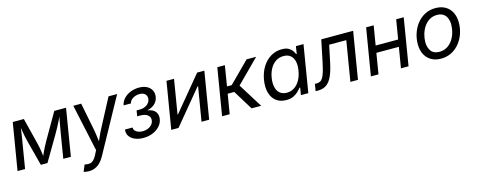

<svg xmlns="http://www.w3.org/2000/svg" viewBox="-33 -1238 5310 2136"><g transform="rotate(-15 2622.0 -170.0)"><path d="M29.8 0 119.6 -541H247.6L323.2 -238.8Q330.1 -211.4 334.7 -187.5Q339.4 -163.6 342.3 -141.8Q345.2 -120.1 347.7 -99.9Q350.1 -79.6 352.1 -59.6H336.9Q345.7 -80.6 354.7 -101.1Q363.8 -121.6 374 -143.1Q384.3 -164.6 396.5 -188.2Q408.7 -211.9 423.8 -238.8L598.1 -541H733.4L644 0H556.6L603 -281.2Q607.9 -308.6 612.8 -337.2Q617.7 -365.7 622.8 -394Q627.9 -422.4 633.1 -450Q638.2 -477.5 643.1 -503.9H653.8Q635.3 -462.9 618.9 -428.2Q602.5 -393.6 583.7 -358.9Q564.9 -324.2 540 -281.2L374.5 0H298.3L224.6 -281.2Q213.9 -323.7 206.5 -358.2Q199.2 -392.6 194.3 -427.2Q189.5 -461.9 184.1 -503.9H197.3Q192.9 -475.6 189 -448.2Q185.1 -420.9 181.2 -393.8Q177.2 -366.7 172.9 -338.9Q168.5 -311 163.1 -281.2L116.7 0Z M737.8 198.7 769 123 784.7 125Q809.6 129.9 830.8 126.2Q852.1 122.6 871.1 105Q890.1 87.4 908.2 51.8L934.1 1.5L816.9 -541H907.7L970.7 -221.7Q980 -173.3 985.1 -125.5Q990.2 -77.6 996.6 -32.7H965.8Q987.3 -77.6 1008.1 -125.5Q1028.8 -173.3 1054.2 -221.7L1222.7 -541H1321.8L978.5 84Q956.1 125.5 928.5 152.8Q900.9 180.2 868.4 193.8Q835.9 207.5 797.9 207.5Q777.8 207.5 761.7 204.6Q745.6 201.7 737.8 198.7Z M1480 6.8Q1425.3 6.8 1382.8 -11.2Q1340.3 -29.3 1319.1 -61.5Q1297.9 -93.8 1303.7 -136.7H1392.1Q1389.2 -106.9 1418.2 -87.2Q1447.3 -67.4 1492.2 -67.4Q1524.9 -67.4 1551.8 -78.6Q1578.6 -89.8 1596.2 -109.6Q1613.8 -129.4 1617.7 -154.8Q1624.5 -194.8 1595 -219.2Q1565.4 -243.7 1509.8 -243.7H1473.1L1483.9 -309.1H1520Q1567.9 -309.1 1602.3 -333Q1636.7 -356.9 1642.6 -395Q1647.9 -431.2 1626 -453.9Q1604 -476.6 1561.5 -476.6Q1520 -476.6 1485.1 -455.8Q1450.2 -435.1 1443.4 -400.4H1358.9Q1367.2 -444.3 1398.4 -477.5Q1429.7 -510.7 1476.1 -529.1Q1522.5 -547.4 1574.2 -547.4Q1627.9 -547.4 1664.8 -527.6Q1701.7 -507.8 1718.5 -473.9Q1735.4 -439.9 1728 -397.9Q1719.7 -350.1 1685.1 -319.8Q1650.4 -289.6 1605 -280.8L1604.5 -277.3Q1663.6 -268.1 1689.9 -233.9Q1716.3 -199.7 1708 -148.4Q1700.2 -103 1668 -68.1Q1635.7 -33.2 1586.9 -13.2Q1538.1 6.8 1480 6.8Z M2236.8 0H2148.9L2214.4 -392.1H2208.5L1883.8 0H1800.3L1890.1 -541H1977.1L1912.1 -147.5H1917.5L2243.2 -541H2326.2Z M2385.7 0 2475.6 -541H2562.5L2524.4 -306.6H2578.6L2812.5 -541H2922.9L2661.6 -279.3L2835.9 0H2725.6L2586.4 -226.1H2510.7L2473.1 0Z M3124 11.2Q3056.2 11.2 3010 -23.4Q2963.9 -58.1 2945.3 -121.3Q2926.8 -184.6 2940.4 -269.5Q2955.1 -355.5 2994.6 -417.7Q3034.2 -480 3092 -514.2Q3149.9 -548.3 3217.8 -548.3Q3267.1 -548.3 3295.7 -532.2Q3324.2 -516.1 3338.6 -494.4Q3353 -472.7 3360.8 -455.1H3367.2L3380.9 -541H3468.3L3378.9 0H3293.9L3307.6 -83.5H3298.8Q3284.7 -64.9 3262.5 -42.7Q3240.2 -20.5 3206.5 -4.6Q3172.9 11.2 3124 11.2ZM3150.9 -66.4Q3200.2 -66.4 3238.8 -92.5Q3277.3 -118.7 3303 -164.6Q3328.6 -210.4 3337.9 -270.5Q3348.1 -330.6 3337.9 -375.5Q3327.6 -420.4 3297.4 -445.3Q3267.1 -470.2 3217.8 -470.2Q3167 -470.2 3127.7 -444.1Q3088.4 -418 3063.5 -372.8Q3038.6 -327.6 3029.3 -270.5Q3019.5 -212.4 3029.8 -166Q3040 -119.6 3070.3 -93Q3100.6 -66.4 3150.9 -66.4Z M3462.9 0 3476.1 -80.6H3495.6Q3520 -80.6 3537.8 -89.8Q3555.7 -99.1 3569.8 -123Q3584 -147 3596.4 -189.9Q3608.9 -232.9 3623 -300.3L3672.9 -541H4040L3950.7 0H3863.3L3939.5 -460.4H3742.2L3702.1 -269.5Q3683.1 -178.2 3657 -118.4Q3630.9 -58.6 3591.6 -29.3Q3552.2 0 3492.2 0Z M4518.6 -317.9 4504.9 -237.3H4205.6L4218.8 -317.9ZM4276.4 -541 4187 0H4099.6L4189.5 -541ZM4622.6 -541 4533.2 0H4445.8L4535.6 -541Z M4906.2 11.7Q4840.8 11.7 4793.7 -15.9Q4746.6 -43.5 4721.2 -93.3Q4695.8 -143.1 4695.8 -210Q4695.8 -274.4 4716.1 -335Q4736.3 -395.5 4774.4 -443.6Q4812.5 -491.7 4866.5 -520Q4920.4 -548.3 4988.3 -548.3Q5053.7 -548.3 5101.3 -521Q5148.9 -493.7 5174.3 -443.6Q5199.7 -393.6 5199.7 -326.2Q5199.7 -260.7 5179.2 -200.2Q5158.7 -139.6 5120.1 -91.8Q5081.5 -43.9 5027.6 -16.1Q4973.6 11.7 4906.2 11.7ZM4908.2 -66.4Q4958.5 -66.4 4996.6 -89.6Q5034.7 -112.8 5060.3 -150.6Q5085.9 -188.5 5099.1 -234.1Q5112.3 -279.8 5112.3 -324.7Q5112.3 -366.7 5098.9 -399.4Q5085.4 -432.1 5057.6 -451.2Q5029.8 -470.2 4985.8 -470.2Q4936.5 -470.2 4898.7 -447.3Q4860.8 -424.3 4835 -386Q4809.1 -347.7 4795.9 -301.8Q4782.7 -255.9 4782.7 -210.4Q4782.7 -148.4 4812.7 -107.4Q4842.8 -66.4 4908.2 -66.4Z"/></g></svg>

Font: Inter 17pt
Style: Italic
Weight: 400
Italic angle: -9.3988°
Version: Version 4.001;git-66647c0bb